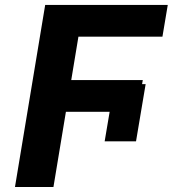

<svg xmlns="http://www.w3.org/2000/svg" viewBox="-20 -747 714 767"><path d="M193.5 0H39.8L160.5 -727.3H650.2L628.9 -600.5H293.3L264.6 -427.2H550.4L547.6 -410.9H561.8L523.4 -182.5H398.1L418 -300.4H243.3Z"/></svg>

Font: Linik Sans
Style: Bold Italic
Weight: 700
Italic angle: 9°
Designer: Fonts by Rasmus Andersson / Changes by Cristiano Sobral with parts from Marc Monis
Foundry: rsms
Version: Version 3.020; ttfautohint (v1.6)